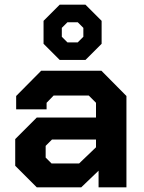

<svg xmlns="http://www.w3.org/2000/svg" viewBox="-20 -800 615 820"><path d="M45 -92V-206L137 -298H390V-361L359 -392H209L179 -361V-333H49V-390L156 -498H413L520 -390V0H401V-71L327 0H137ZM318 -102 390 -171V-204H202L175 -177V-127L200 -102ZM166 -613V-711L235 -780H345L414 -711V-613L345 -544H235ZM312 -619 336 -643V-681L312 -705H268L244 -681V-643L268 -619Z"/></svg>

Font: Chakra Petch
Style: Bold
Weight: 700
Designer: Katatrad Aksorn Co.,Ltd.
Foundry: Cadson Demak Co.,Ltd.
Version: Version 1.000; ttfautohint (v1.6)